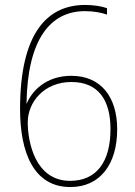

<svg xmlns="http://www.w3.org/2000/svg" viewBox="-20 -744 545 775"><path d="M61 -304C61 -128 116 11 264 11C384 11 453 -81 453 -222C453 -352 388 -438 268 -438C164 -438 108 -375 88 -326H87C91 -584 182 -699 323 -699C358 -699 390 -693 412 -685V-711C389 -719 358 -724 323 -724C174 -724 61 -615 61 -304ZM263 -14C121 -14 92 -173 92 -250C92 -332 158 -413 268 -413C378 -413 426 -339 426 -223C426 -90 369 -14 263 -14Z"/></svg>

Font: Noto Sans Hebrew SemiCondensed Thin
Style: Regular
Weight: 100
Width: 4
Designer: Monotype Design Team
Foundry: Monotype Imaging Inc.
Version: Version 2.004